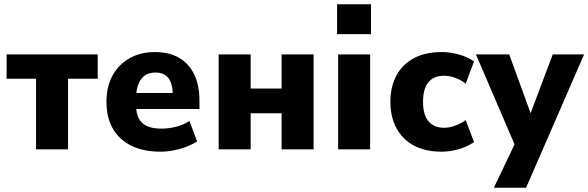

<svg xmlns="http://www.w3.org/2000/svg" viewBox="-20 -700 2758 900"><path d="M149 0V-331H11V-445H438V-331H299V0Z M733 11Q652 11 595.5 -17Q539 -45 509 -97Q479 -149 479 -223Q479 -293 507 -345Q535 -397 586.5 -426.5Q638 -456 706 -456Q773 -456 819.5 -429Q866 -402 890.5 -351Q915 -300 915 -228V-189H604V-264H806L790 -248Q790 -308 769.5 -334Q749 -360 709 -360Q679 -360 659.5 -346.5Q640 -333 629 -306Q618 -279 618 -238V-207Q618 -170 630 -146Q642 -122 668 -109.5Q694 -97 737 -97Q770 -97 804.5 -105.5Q839 -114 868 -133L904 -37Q867 -14 821.5 -1.5Q776 11 733 11Z M1005 0V-445H1155V-285H1300V-445H1450V0H1300V-169H1155V0Z M1560 -540V-680H1719V-540ZM1565 0V-445H1715V0Z M2050 11Q1975 11 1921.5 -17Q1868 -45 1839 -98Q1810 -151 1810 -223Q1810 -295 1839 -347.5Q1868 -400 1921.5 -428Q1975 -456 2050 -456Q2091 -456 2131.5 -444.5Q2172 -433 2202 -412L2163 -308Q2141 -325 2114.5 -335Q2088 -345 2061 -345Q2014 -345 1988.5 -315Q1963 -285 1963 -223Q1963 -161 1989 -131Q2015 -101 2062 -101Q2086 -101 2113.5 -111Q2141 -121 2163 -137L2202 -34Q2172 -13 2131 -1Q2090 11 2050 11Z M2295 180 2407 -55V12L2211 -445H2367L2480 -134H2454L2571 -445H2718L2446 180Z"/></svg>

Font: Nunito Sans 12pt ExtraLight
Style: Weight 830 Width 84 Optical size 12.0 YTLC 445
Weight: 830
Width: 4
Designer: Vernon Adams
Foundry: Vernon Adams
Version: Version 3.101;gftools[0.9.27]